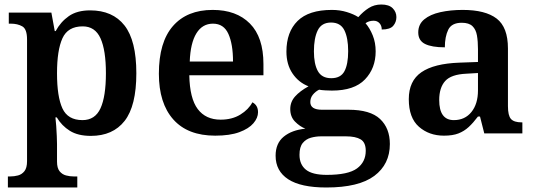

<svg xmlns="http://www.w3.org/2000/svg" viewBox="-20 -592 2374 852"><path d="M15 240V191H25Q43 191 60 186.5Q77 182 88.5 167.5Q100 153 100 123V-417Q100 -463 79 -475Q58 -487 28 -487H19V-536H208L223 -454H227Q249 -495 285.5 -520.5Q322 -546 380 -546Q480 -546 532.5 -479Q585 -412 585 -267Q585 -122 533 -55.5Q481 11 383 11Q326 11 290 -11.5Q254 -34 232 -71H226Q228 -55 229.5 -32.5Q231 -10 232 11.5Q233 33 233 47V125Q233 154 244.5 168Q256 182 273 186.5Q290 191 307 191H323V240ZM346 -59Q402 -59 426 -111.5Q450 -164 450 -267Q450 -369 426 -422Q402 -475 347 -475Q281 -475 257 -422Q233 -369 233 -267Q233 -163 257 -111Q281 -59 346 -59Z M935 10Q813 10 749 -62Q685 -134 685 -265Q685 -405 747.5 -476.5Q810 -548 924 -548Q1029 -548 1089 -487.5Q1149 -427 1149 -308V-258H820Q822 -155 857.5 -108Q893 -61 959 -61Q1010 -61 1046.5 -83.5Q1083 -106 1100 -138Q1125 -125 1125 -94Q1125 -69 1104.5 -45Q1084 -21 1042 -5.5Q1000 10 935 10ZM1014 -319Q1014 -396 993.5 -441.5Q973 -487 925 -487Q878 -487 851.5 -444Q825 -401 822 -319Z M1428 240Q1315 240 1259 203.5Q1203 167 1203 99Q1203 44 1239 14.5Q1275 -15 1335 -21Q1310 -31 1289 -52.5Q1268 -74 1268 -108Q1268 -140 1289.5 -164Q1311 -188 1349 -209Q1305 -226 1278 -266Q1251 -306 1251 -363Q1251 -450 1300.5 -499Q1350 -548 1453 -548Q1488 -548 1519 -538.5Q1550 -529 1570 -516Q1592 -541 1616.5 -556.5Q1641 -572 1672 -572Q1706 -572 1722.5 -555.5Q1739 -539 1739 -516Q1739 -494 1725 -477.5Q1711 -461 1674 -461Q1674 -478 1664 -489Q1654 -500 1638 -500Q1617 -500 1602 -489Q1621 -467 1634 -435Q1647 -403 1647 -364Q1647 -289 1599.5 -239.5Q1552 -190 1453 -190Q1441 -190 1423.5 -191Q1406 -192 1396 -194Q1380 -186 1368.5 -172Q1357 -158 1357 -139Q1357 -105 1409 -105H1527Q1623 -105 1666.5 -64Q1710 -23 1710 47Q1710 137 1641 188.5Q1572 240 1428 240ZM1450 -245Q1492 -245 1508.5 -276Q1525 -307 1525 -365Q1525 -424 1508 -458Q1491 -492 1449 -492Q1407 -492 1390 -457.5Q1373 -423 1373 -364Q1373 -308 1390.5 -276.5Q1408 -245 1450 -245ZM1430 184Q1525 184 1564 155.5Q1603 127 1603 77Q1603 40 1580.5 26.5Q1558 13 1515 13H1405Q1382 13 1360 19Q1338 25 1323.5 42.5Q1309 60 1309 95Q1309 138 1337.5 161Q1366 184 1430 184Z M1950 10Q1884 10 1839 -29.5Q1794 -69 1794 -152Q1794 -233 1850 -271.5Q1906 -310 2019 -314L2101 -317V-374Q2101 -408 2096.5 -434.5Q2092 -461 2076.5 -476Q2061 -491 2029 -491Q1984 -491 1969 -460Q1954 -429 1954 -382Q1896 -382 1866 -397Q1836 -412 1836 -448Q1836 -484 1862.5 -506Q1889 -528 1934 -538Q1979 -548 2033 -548Q2134 -548 2184 -509.5Q2234 -471 2234 -377V-121Q2234 -79 2247.5 -64Q2261 -49 2295 -49H2298V0H2129L2110 -75H2101Q2080 -47 2060 -28.5Q2040 -10 2014.5 0Q1989 10 1950 10ZM1994 -59Q2043 -59 2072 -95Q2101 -131 2101 -191V-268L2050 -265Q1982 -262 1955.5 -232.5Q1929 -203 1929 -148Q1929 -59 1994 -59Z"/></svg>

Font: Noto Naskh Arabic UI Semi
Style: Bold
Weight: 700
Designer: Monotype Design Team, David Williams, Mohamad Dakak and Nizar Qandah
Foundry: Monotype Imaging Inc.
Version: Version 2.014; ttfautohint (v1.8.4.7-5d5b)